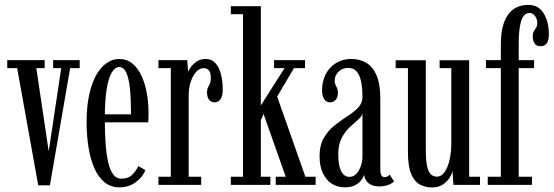

<svg xmlns="http://www.w3.org/2000/svg" viewBox="-20 -776 2324 806"><path d="M140.5 2 52 -490H10.5V-523.5H167.5V-490H132.5L184.5 -140.5L237 -490H203V-523.5H314.5V-490H274.5L189.5 2Z M481 10.5Q445 10.5 418.8 -11Q392.5 -32.5 376 -70.2Q359.5 -108 351.5 -157.5Q343.5 -207 343.5 -263Q343.5 -330 354.8 -380Q366 -430 385.2 -463Q404.5 -496 429 -512.2Q453.5 -528.5 480.5 -528.5Q512 -528.5 535.2 -509.8Q558.5 -491 573.5 -459Q588.5 -427 596 -386.8Q603.5 -346.5 603.5 -303.5Q603.5 -293 603.2 -282.8Q603 -272.5 602.5 -262.5H413V-296H530Q530 -359 525.5 -403.2Q521 -447.5 510.2 -471Q499.5 -494.5 480.5 -494.5Q462.5 -494.5 448.8 -471Q435 -447.5 427.5 -399.8Q420 -352 420 -278Q420 -223.5 423 -177.5Q426 -131.5 433.5 -97.5Q441 -63.5 454.5 -44.8Q468 -26 488.5 -26Q519.5 -26 536.8 -44Q554 -62 560.5 -79L590 -62Q580.5 -34 550.8 -11.8Q521 10.5 481 10.5Z M645 0V-34H697V-490H645V-523.5H766L770 -474.5Q771.5 -480.5 780.5 -493.5Q789.5 -506.5 805.2 -517.5Q821 -528.5 843 -528.5Q868.5 -528.5 884.2 -511.2Q900 -494 907.5 -464.8Q915 -435.5 915 -399Q915 -373 906 -359.8Q897 -346.5 881 -346.5Q866.5 -346.5 857.8 -357.2Q849 -368 849 -389Q849 -401.5 853.2 -409Q857.5 -416.5 861.2 -425Q865 -433.5 865 -448Q865 -470 857.2 -480Q849.5 -490 835.5 -490Q817.5 -490 803 -473.8Q788.5 -457.5 780.2 -431Q772 -404.5 772 -374V-34H824.5V0Z M949 0V-34H1000V-716.5H949V-750H1075V-333.5L1174.5 -490H1130.5V-523.5H1260.5V-490H1214L1143.5 -370.5L1262 -34H1305V0H1137.5V-34H1179.5L1086.5 -297.5L1075 -271.5V-34H1115V0Z M1427.5 10.5Q1397 10.5 1373.2 -4.5Q1349.5 -19.5 1335.5 -48.8Q1321.5 -78 1321.5 -120.5Q1321.5 -167 1339.8 -197.8Q1358 -228.5 1384.8 -249.8Q1411.5 -271 1438.5 -288.2Q1465.5 -305.5 1483.5 -324.2Q1501.5 -343 1501.5 -369.5Q1501.5 -407 1495.8 -434.2Q1490 -461.5 1477 -476.2Q1464 -491 1442 -491Q1417 -491 1401 -475Q1385 -459 1385 -438Q1385 -427 1388.5 -420Q1392 -413 1395.2 -405.8Q1398.5 -398.5 1398.5 -386Q1398.5 -368.5 1389.8 -357.5Q1381 -346.5 1365 -346.5Q1349.5 -346.5 1340.8 -360Q1332 -373.5 1332 -397.5Q1332 -434.5 1347.2 -464.2Q1362.5 -494 1390.2 -511.2Q1418 -528.5 1454 -528.5Q1491 -528.5 1518.5 -511.8Q1546 -495 1561.2 -458.8Q1576.5 -422.5 1576.5 -363V-69Q1576.5 -47.5 1581 -40Q1585.5 -32.5 1594.5 -32.5Q1603 -32.5 1608.2 -36.2Q1613.5 -40 1616 -43L1634 -14.5Q1627.5 -7 1610.8 -0.2Q1594 6.5 1572.5 6.5Q1551.5 6.5 1537.8 -0.2Q1524 -7 1517.2 -18Q1510.5 -29 1509 -42Q1506.5 -33.5 1497.5 -21Q1488.5 -8.5 1471.8 1Q1455 10.5 1427.5 10.5ZM1447 -33.5Q1465 -33.5 1477.2 -47.8Q1489.5 -62 1495.5 -81.5Q1501.5 -101 1501.5 -117V-302.5Q1500.5 -288.5 1484.8 -275Q1469 -261.5 1449.5 -243.5Q1430 -225.5 1415 -198Q1400 -170.5 1400 -127.5Q1400 -81.5 1412.2 -57.5Q1424.5 -33.5 1447 -33.5Z M1794 11Q1767.5 11 1744.2 -0.5Q1721 -12 1706.8 -44Q1692.5 -76 1692.5 -137V-490H1641V-523H1767.5V-145Q1767.5 -99.5 1773.5 -75.5Q1779.5 -51.5 1790 -43Q1800.5 -34.5 1814 -34.5Q1833 -34.5 1846.5 -53.8Q1860 -73 1867.2 -104.8Q1874.5 -136.5 1874.5 -174.5V-490H1825.5V-523H1949.5V-34H1995V0H1883.5L1879.5 -59.5Q1877.5 -45.5 1867 -29.2Q1856.5 -13 1838.2 -1Q1820 11 1794 11Z M2027.5 0V-34H2082.5V-490H2020V-523.5H2082.5V-592Q2082.5 -644.5 2095.5 -681Q2108.5 -717.5 2134.5 -736.5Q2160.5 -755.5 2198 -755.5Q2240 -755.5 2262 -720.5Q2284 -685.5 2284 -631Q2284 -607.5 2275.5 -594.8Q2267 -582 2249.5 -582Q2231.5 -582 2224 -593.8Q2216.5 -605.5 2216.5 -622.5Q2216.5 -636.5 2221.2 -644.8Q2226 -653 2230.8 -660.2Q2235.5 -667.5 2235.5 -678Q2235.5 -695.5 2226.2 -708.5Q2217 -721.5 2203 -721.5Q2190 -721.5 2181.2 -712.2Q2172.5 -703 2167.2 -685.8Q2162 -668.5 2159.8 -644.5Q2157.5 -620.5 2157.5 -591V-523.5H2222V-490H2157.5V-34H2213V0Z"/></svg>

Font: Imbue Thin 10pt
Style: Regular
Weight: 400
Version: Version 1.102